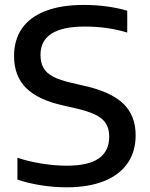

<svg xmlns="http://www.w3.org/2000/svg" viewBox="-20 -770 623 799"><path d="M52.5 -22.5V-113.5Q100.5 -97.5 154.8 -89Q209 -80.5 257.5 -80.5Q348.5 -80.5 391.5 -111Q434.5 -141.5 434.5 -201Q434.5 -234.5 420.8 -256.2Q407 -278 376 -293Q345 -308 291.5 -320L243.5 -331Q138.5 -354 88.5 -404Q38.5 -454 38.5 -536.5Q38.5 -603.5 71 -651Q103.5 -698.5 168.8 -724Q234 -749.5 329.5 -749.5Q378 -749.5 424.2 -743.2Q470.5 -737 509.5 -725.5V-634.5Q428.5 -659.5 333 -659.5Q148.5 -659.5 148.5 -542Q148.5 -509.5 160.8 -487.8Q173 -466 201.2 -451Q229.5 -436 278.5 -425L326 -414Q440.5 -389 492.5 -339.2Q544.5 -289.5 544.5 -207Q544.5 -139 510.5 -90.2Q476.5 -41.5 412 -16Q347.5 9.5 257 9.5Q204.5 9.5 151.8 1.2Q99 -7 52.5 -22.5Z"/></svg>

Font: Encode Sans Semi Expanded Medium
Style: Regular
Weight: 500
Width: 6
Designer: Multiple Designers
Foundry: Impallari Type
Version: Version 2.000